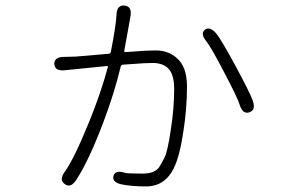

<svg xmlns="http://www.w3.org/2000/svg" viewBox="-20 -626 1040 689"><path d="M254 19Q234 50 213 35Q191 20 212 -9Q245 -54 300 -189Q342 -292 367 -385Q368 -390 363 -389L213 -374Q177 -370 175 -396Q174 -422 211 -422H218Q235 -422 252 -423L370 -433Q377 -434 378 -441Q396 -533 398 -572Q399 -609 427 -606Q455 -603 448 -566L426 -444Q425 -439 430 -439L502 -444Q521 -445 540 -445Q582 -445 613 -419Q651 -388 651 -315Q651 -236 638 -154Q625 -66 604 -23Q572 43 504 43Q454 43 418 36Q382 29 387 6Q393 -17 428 -6Q436 -3 491 -3Q538 -3 553 -29Q562 -44 570 -60Q581 -79 593 -161Q605 -236 605 -307Q605 -362 581 -383Q561 -400 529 -400Q512 -400 495 -399L422 -394Q415 -394 413 -387Q391 -293 350 -185Q299 -50 254 19ZM875 -223Q851 -215 840 -250Q834 -272 785 -365.5Q736 -459 721 -477Q698 -505 715 -519Q732 -533 756 -506Q774 -484 827 -386Q877 -293 887 -265Q899 -231 875 -223Z"/></svg>

Font: Resource Han Rounded KR Light
Style: Regular
Weight: 300
Designer: Cyano Hao (round all glyphs); Ryoko NISHIZUKA 西塚涼子 (kana, bopomofo & ideographs); Paul D. Hunt (Latin, Greek & Cyrillic)
Foundry: Cyano Hao
Version: 0.990